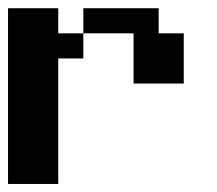

<svg xmlns="http://www.w3.org/2000/svg" viewBox="-20 -458 540 478"><path d="M0 -437.5H125V-375H187.5V-437.5H375V-375H437.5V-250H312.5V-375H187.5V-312.5H125V0H0Z"/></svg>

Font: NeoDunggeunmo Code
Style: Regular
Weight: 400
Monospace: yes
Version: Version 1.600